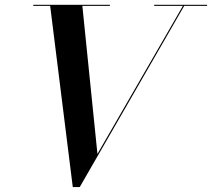

<svg xmlns="http://www.w3.org/2000/svg" viewBox="-20 -770 885 802"><path d="M387 -127 324 -745.5H439V-750H119V-745.5H189.5L284 11.5H313L749.5 -745.5H845V-750H624V-745.5H744Z"/></svg>

Font: Bodoni* 36pt Medium
Style: Italic
Weight: 500
Italic angle: -13°
Version: Version 2.3